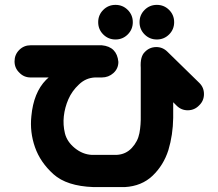

<svg xmlns="http://www.w3.org/2000/svg" viewBox="-20 -762 887 780"><path d="M378.9 -671.9Q378.9 -701.2 399.4 -721.7Q419.9 -742.2 449.2 -742.2Q478.5 -742.2 499 -721.7Q519.5 -701.2 519.5 -671.9Q519.5 -642.6 499 -622.1Q478.5 -601.6 449.2 -601.6Q419.9 -601.6 399.4 -622.1Q378.9 -642.6 378.9 -671.9ZM546.9 -671.9Q546.9 -701.2 567.4 -721.7Q587.9 -742.2 617.2 -742.2Q646.5 -742.2 667 -721.7Q687.5 -701.2 687.5 -671.9Q687.5 -642.6 667 -622.1Q646.5 -601.6 617.2 -601.6Q587.9 -601.6 567.4 -622.1Q546.9 -642.6 546.9 -671.9ZM39.1 -512.7Q39.1 -540 58.1 -559.1Q77.1 -578.1 104.5 -578.1H337.9H379.9H393.6Q455.1 -572.3 460.9 -510.7Q460.9 -483.4 440.9 -465.3Q420.9 -447.3 393.6 -447.3H379.9H365.2Q328.1 -445.3 300.8 -418.9Q272.5 -392.6 257.8 -358.9Q243.2 -325.2 239.3 -290Q235.4 -254.9 243.7 -220.7Q252 -186.5 283.7 -160.6Q315.4 -134.8 352.5 -132.8H454.1Q491.2 -134.8 515.6 -161.1Q540 -187.5 546.4 -221.2Q552.7 -254.9 551.8 -294.9V-486.3Q548.8 -532.2 568.4 -550.8Q586.9 -570.3 613.8 -570.8Q640.6 -571.3 660.2 -551.8L789.1 -425.8Q808.6 -407.2 808.6 -379.9Q808.6 -352.5 789.1 -334Q770.5 -314.5 743.7 -314Q716.8 -313.5 697.3 -333L683.6 -346.7V-283.2Q682.6 -213.9 664.1 -152.3Q644.5 -90.8 600.1 -48.3Q555.7 -5.9 487.3 -2H359.4Q251 -5.9 197.3 -54.2Q143.6 -102.5 122.1 -164.1Q100.6 -225.6 107.4 -290Q116.2 -385.7 167 -437.5Q171.9 -442.4 177.7 -447.3H104.5Q77.1 -447.3 58.6 -466.8Q39.1 -485.4 39.1 -512.7Z"/></svg>

Font: Nico Moji
Style: Regular
Weight: 400
Version: Version 1.02